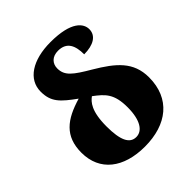

<svg xmlns="http://www.w3.org/2000/svg" viewBox="-209 -906 1057 1057"><g transform="rotate(-45 320.0 -377.5)"><path d="M313 10C485 10 599 -79 599 -244C599 -366 523 -427 409 -495C312 -552 276 -579 276 -636C276 -673 301 -702 348 -702C416 -702 436 -653 436 -586C507 -586 554 -613 554 -664C554 -707 515 -765 352 -765C213 -765 121 -706 121 -610C121 -529 159 -495 242 -435C116 -398 42 -342 42 -214C42 -71 148 10 313 10ZM317 -61C266 -61 242 -111 242 -218C242 -338 277 -374 303 -393C363 -348 399 -316 399 -211C399 -110 364 -61 317 -61Z"/></g></svg>

Font: UArctic Serif Black
Style: Regular
Weight: 900
Designer: Customization by Puisto advertising & original work Monotype Design Team
Foundry: Monotype Imaging Inc.
Version: Version 2.004